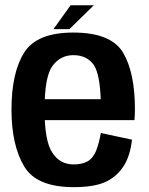

<svg xmlns="http://www.w3.org/2000/svg" viewBox="-20 -728 585 752"><path d="M268.5 5V-84Q214.5 -84 185 -130Q154.5 -175 154.5 -298.5Q154.5 -427 185 -469Q216 -512 267.5 -512Q321 -512 348.5 -472Q371 -435.5 374.5 -339.5H142V-257.5H506.5Q508.5 -276.5 508.5 -299Q508.5 -443.5 462 -522Q414.5 -600.5 267.5 -600.5Q124 -600.5 75 -522.5Q25 -444 25 -298.5Q25 -160.5 74 -77.5Q122 5 268.5 5ZM268.5 -84V5Q345.5 5 390 -14Q434 -33 462 -74Q489.5 -114.5 497 -181L375 -207Q368 -168 356.5 -137.5Q344 -107.5 322 -95.5Q300.5 -84 268.5 -84ZM189.5 -614H252L347.5 -707.5H256.5Z"/></svg>

Font: Anybody SemiCondensed SemiBold
Style: Regular
Weight: 600
Width: 4
Version: Version 1.113;gftools[0.9.25]